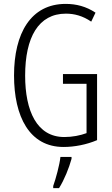

<svg xmlns="http://www.w3.org/2000/svg" viewBox="-20 -744 573 985"><path d="M303 -364V-314H424V-61C392 -49 351 -41 310 -41C169 -41 109 -175 109 -356C109 -552 177 -674 318 -674C361 -674 404 -663 448 -633L470 -679C422 -711 371 -724 317 -724C138 -724 52 -573 52 -357C52 -146 131 10 306 10C362 10 424 -2 478 -25V-364ZM347 71V61H290C286 101 266 174 253 210V221H283C310 178 334 118 347 71Z"/></svg>

Font: Noto Sans Arabic ExtCond Light
Style: Regular
Weight: 300
Width: 2
Designer: Monotype Design Team, Nadine Chahine, Nizar Qandah and Khaled Hosny
Foundry: Monotype Imaging Inc.
Version: Version 2.012